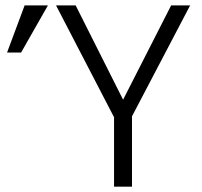

<svg xmlns="http://www.w3.org/2000/svg" viewBox="-20 -696 754 716"><path d="M472.2 -262.2V0H405.3V-258.8L189 -675.8H262.2L439 -324.2L618.2 -675.8H689ZM58.6 -500H6.3L71.8 -675.8H158.7Z"/></svg>

Font: Clear Sans Light
Style: Regular
Weight: 300
Foundry: Intel Corporation
Version: Version 1.00